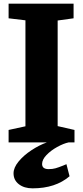

<svg xmlns="http://www.w3.org/2000/svg" viewBox="-20 -778 454 1049"><path d="M210 118Q210 146 246 146Q267 146 283 141.5Q299 137 324 127L343 119L360 185Q283 251 158 251Q112 251 83 228.5Q54 206 54 169Q54 138 81.5 104.5Q109 71 151.5 43Q194 15 236 0H27V-68L119 -88V-667L27 -678V-758H382V-678L295 -666V-89L387 -68V0H355Q327 6 292.5 25Q258 44 234 69Q210 94 210 118Z"/></svg>

Font: Martel Heavy
Style: Regular
Weight: 900
Designer: Dan Reynolds
Foundry: Dan Reynolds
Version: Version 1.001; ttfautohint (v1.1) -l 5 -r 5 -G 72 -x 0 -D la